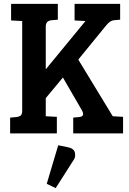

<svg xmlns="http://www.w3.org/2000/svg" viewBox="-20 -685 662 986"><path d="M94 -117V-577L37 -580V-665H277V-584L244 -581Q215 -578 215 -549V-329L419 -577L363 -580V-665H597V-584L564 -581Q545 -579 524 -553L382 -379L559 -88L612 -85V0H356V-81L387 -84Q407 -86 407 -100Q407 -106 402 -116L303 -287L215 -181V-88L272 -85V0H32V-81L65 -84Q80 -86 87 -92.5Q94 -99 94 -117ZM279 61 328 71Q360 77 365 100Q366 104 366 115.5Q366 127 352 146L266 281L220 259Z"/></svg>

Font: Bree Serif
Style: Regular
Weight: 400
Designer: Veronika Burian, Jos Scaglione
Foundry: TypeTogether
Version: Version 1.001